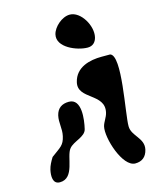

<svg xmlns="http://www.w3.org/2000/svg" viewBox="-125 -910 814 1020"><g transform="rotate(-15 281.5 -400.0)"><path d="M258 -745C242 -676 348 -633 406 -633C434 -633 451 -650 457 -676C471 -736 419 -827 358 -827C315 -827 267 -784 258 -745ZM46 -57C39 -25 38 20 78 20C161 20 148 -103 179 -140C204 -172 269 -178 278 -219C290 -269 305 -381 234 -381C195 -381 170 -363 161 -326C152 -287 165 -253 156 -213C145 -164 128 -160 75 -120C62 -99 51 -79 46 -57ZM381 -206C367 -146 421 27 491 27C527 27 552 9 561 -30C575 -92 507 -118 507 -173C506 -241 573 -550 511 -567H464C400 -567 320 -549 302 -470C281 -379 434 -376 410 -274C404 -248 387 -230 381 -206Z"/></g></svg>

Font: Charger
Style: OversprayIt
Weight: 400
Designer: Jasper
Foundry: Cannot Into Space Fonts
Version: Version 0.980